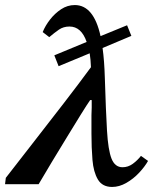

<svg xmlns="http://www.w3.org/2000/svg" viewBox="-57 -729 606 760"><path d="M387 11Q348 11 330.5 -18.5Q313 -48 309 -96Q305 -144 305 -200Q305 -221 305 -239Q305 -257 305 -273Q306 -288 306 -303Q306 -318 306 -333H300Q288 -316 263.5 -276.5Q239 -237 208.5 -187Q178 -137 148 -87.5Q118 -38 96 0H-37L-34 -25Q21 -96 79.5 -171Q138 -246 195.5 -320.5Q253 -395 303 -463Q302 -493 298 -518L175 -467L158 -510L286 -563Q265 -624 218 -624Q194 -624 176 -611.5Q158 -599 138 -582L112 -602Q122 -627 141 -651.5Q160 -676 185 -692.5Q210 -709 239 -709Q314 -709 341 -586L446 -629L463 -587L349 -539Q356 -489 358 -420Q362 -290 366.5 -212.5Q371 -135 384.5 -101Q398 -67 428 -67Q450 -67 468.5 -80.5Q487 -94 501 -112L529 -92Q516 -69 493.5 -45Q471 -21 443 -5Q415 11 387 11Z"/></svg>

Font: STIX Two Text SemiBold
Style: Italic
Weight: 600
Italic angle: -12°
Designer: Ross Mills, John Hudson & Paul Hanslow, Tiro Typeworks Ltd; with prior portions MicroPress Inc. and Coen Hoffman, Elsevi
Foundry: Tiro Typeworks Ltd
Version: Version 2.13 b171